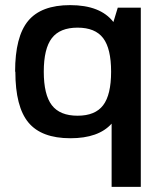

<svg xmlns="http://www.w3.org/2000/svg" viewBox="-20 -530 640 750"><path d="M40 -250H39Q39 -387 90 -448.5Q141 -510 254 -510Q372 -510 423 -444L440 -500H530V200H416V-47Q365 10 255 10Q142 10 91 -51.5Q40 -113 40 -250ZM383 -381Q352 -422 283 -422Q214 -422 182.5 -381Q151 -340 151 -250Q151 -160 182.5 -119Q214 -78 283 -78Q352 -78 383 -119Q414 -160 414 -250Q414 -340 383 -381Z"/></svg>

Font: Fivo Sans Med
Style: Regular
Weight: 450
Designer: Alexander Slobzheninov
Foundry: Alexander Slobzheninov
Version: 1.0